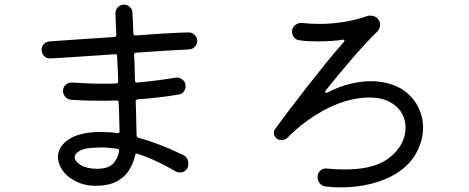

<svg xmlns="http://www.w3.org/2000/svg" viewBox="-20 -792 2040 835"><path d="M800 -651Q815 -651 826 -640.5Q837 -630 838 -615Q838 -600 827.5 -589Q817 -578 802 -577Q759 -575 699 -571.5Q639 -568 572 -563Q563 -562 563 -553Q565 -526 565.5 -498Q566 -470 567 -441Q567 -432 576 -433Q665 -441 742 -454Q759 -457 773 -446.5Q787 -436 787 -417Q787 -404 779 -393.5Q771 -383 758 -381Q716 -374 670.5 -368.5Q625 -363 579 -360Q570 -359 570 -350Q572 -309 572.5 -271Q573 -233 574 -203Q574 -194 582 -193Q626 -181 674.5 -162.5Q723 -144 776 -118Q799 -107 799 -80Q799 -62 788 -52Q777 -42 763 -42Q753 -42 745 -46Q708 -68 666 -88Q624 -108 579 -123Q578 -124 575 -124Q569 -124 568 -117Q561 -84 542.5 -53.5Q524 -23 488.5 -3.5Q453 16 394 16Q339 16 293.5 -12.5Q248 -41 235 -87Q232 -99 232 -109Q232 -155 280 -186.5Q328 -218 418 -218Q435 -218 453 -217Q471 -216 490 -213H492Q500 -213 500 -221Q499 -247 498.5 -279Q498 -311 496 -346Q496 -355 487 -355Q468 -354 449.5 -354Q431 -354 414 -354Q379 -354 347 -355Q315 -356 288 -358Q274 -360 264 -371Q254 -382 254 -397Q254 -413 266 -423.5Q278 -434 294 -433Q327 -431 359.5 -429.5Q392 -428 425 -428Q440 -428 455 -428Q470 -428 485 -429Q494 -429 494 -438Q493 -466 492 -494Q491 -522 489 -548Q489 -558 480 -556Q397 -551 321.5 -545.5Q246 -540 199 -538Q183 -537 172 -548Q161 -559 161 -575Q161 -590 171 -600.5Q181 -611 196 -612Q243 -615 318 -620.5Q393 -626 477 -631Q486 -633 486 -641Q485 -668 483.5 -692Q482 -716 482 -734Q482 -750 493 -761Q504 -772 520 -772Q534 -772 544.5 -762Q555 -752 556 -738Q557 -720 558 -696.5Q559 -673 560 -646Q560 -637 572 -638Q636 -643 695 -646.5Q754 -650 800 -651ZM402 -58Q452 -58 472.5 -81Q493 -104 498 -135V-137Q498 -143 490 -145Q468 -148 445 -150Q422 -152 399 -150Q350 -149 327.5 -136.5Q305 -124 305 -108Q305 -90 331.5 -74Q358 -58 402 -58Z M1396 19Q1380 17 1370.5 5Q1361 -7 1361 -22Q1361 -39 1373 -50Q1385 -61 1401 -59Q1420 -57 1439 -56Q1458 -55 1477 -55Q1532 -55 1577 -64Q1633 -76 1670 -103.5Q1707 -131 1725.5 -166Q1744 -201 1744 -236Q1744 -271 1726.5 -301Q1709 -331 1673.5 -349.5Q1638 -368 1584 -368Q1551 -368 1510 -359Q1459 -348 1408 -322.5Q1357 -297 1311.5 -263.5Q1266 -230 1230 -193Q1220 -183 1204 -183Q1193 -183 1184 -189Q1171 -199 1171 -214Q1171 -225 1178 -233Q1202 -266 1237.5 -313Q1273 -360 1314.5 -413Q1356 -466 1397.5 -517.5Q1439 -569 1475 -609Q1478 -614 1478 -615Q1478 -621 1469 -619Q1450 -616 1422.5 -614Q1395 -612 1363 -612Q1343 -612 1322 -613Q1301 -614 1281 -617Q1267 -619 1258.5 -630Q1250 -641 1250 -655Q1250 -672 1264 -683Q1278 -694 1294 -692Q1313 -690 1331.5 -689Q1350 -688 1369 -688Q1422 -688 1475 -696.5Q1528 -705 1577 -722Q1581 -724 1584 -724Q1587 -724 1591 -724Q1602 -724 1611.5 -719.5Q1621 -715 1627 -705Q1633 -696 1633 -684Q1633 -667 1620 -654Q1568 -603 1510.5 -536Q1453 -469 1396 -398Q1394 -394 1394 -393Q1394 -385 1404 -390Q1458 -417 1505.5 -428Q1553 -439 1593 -439Q1608 -439 1621.5 -437.5Q1635 -436 1647 -434Q1705 -423 1743 -393.5Q1781 -364 1800.5 -323Q1820 -282 1820 -237Q1820 -182 1791 -128Q1762 -74 1704 -38Q1656 -8 1593.5 7.5Q1531 23 1463 23Q1447 23 1430 22Q1413 21 1396 19Z"/></svg>

Font: Kiwi Maru
Style: Regular
Weight: 400
Designer: Hiroki-Chan
Version: Version 1.100